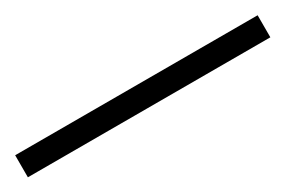

<svg xmlns="http://www.w3.org/2000/svg" viewBox="-8 -957 516 347"><g transform="rotate(-30 250.0 -783.0)"><path d="M503 -760H-3V-806H503Z"/></g></svg>

Font: Noto Sans Armenian Light
Style: Regular
Weight: 300
Designer: Monotype Design Team
Foundry: Monotype Imaging Inc.
Version: Version 2.007